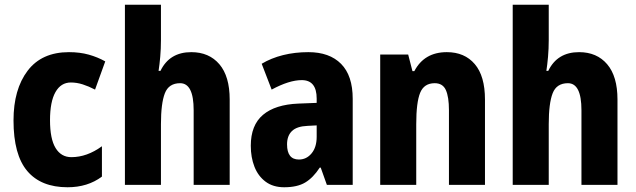

<svg xmlns="http://www.w3.org/2000/svg" viewBox="-20 -780 2683 810"><path d="M265 10Q153 10 95 -58.5Q37 -127 37 -272Q37 -403 96.5 -481.5Q156 -560 271 -560Q317 -560 354.5 -549.5Q392 -539 424 -521L381 -402Q354 -416 329 -424Q304 -432 279 -432Q237 -432 214 -391.5Q191 -351 191 -273Q191 -194 214.5 -155.5Q238 -117 281 -117Q347 -117 410 -163V-35Q350 10 265 10Z M659 -611Q659 -574 656 -540.5Q653 -507 649 -481H657Q695 -560 787 -560Q862 -560 905.5 -509Q949 -458 949 -360V0H797V-315Q797 -429 740 -429Q692 -429 675.5 -386.5Q659 -344 659 -256V0H507V-760H659Z M1281 -560Q1370 -560 1419 -510.5Q1468 -461 1468 -363V0H1359L1333 -73H1329Q1301 -30 1267.5 -10Q1234 10 1179 10Q1132 10 1100.5 -13.5Q1069 -37 1053.5 -76.5Q1038 -116 1038 -165Q1038 -252 1089.5 -295.5Q1141 -339 1239 -343L1316 -346V-364Q1316 -442 1253 -442Q1200 -442 1126 -402L1084 -511Q1124 -535 1174 -547.5Q1224 -560 1281 -560ZM1277 -249Q1232 -247 1211.5 -227Q1191 -207 1191 -171Q1191 -107 1241 -107Q1273 -107 1294.5 -133Q1316 -159 1316 -203V-251Z M1865 -560Q1940 -560 1983 -509.5Q2026 -459 2026 -360V0H1874V-315Q1874 -371 1861 -400Q1848 -429 1814 -429Q1769 -429 1752.5 -388.5Q1736 -348 1736 -256V0H1584V-550H1702L1720 -480H1728Q1770 -560 1865 -560Z M2295 -611Q2295 -574 2292 -540.5Q2289 -507 2285 -481H2293Q2331 -560 2423 -560Q2498 -560 2541.5 -509Q2585 -458 2585 -360V0H2433V-315Q2433 -429 2376 -429Q2328 -429 2311.5 -386.5Q2295 -344 2295 -256V0H2143V-760H2295Z"/></svg>

Font: Noto Sans Myanmar Condensed ExtraBold
Style: Regular
Weight: 800
Width: 3
Designer: Monotype Design Team
Foundry: Monotype Imaging Inc.
Version: Version 2.107; ttfautohint (v1.8.4.7-5d5b)